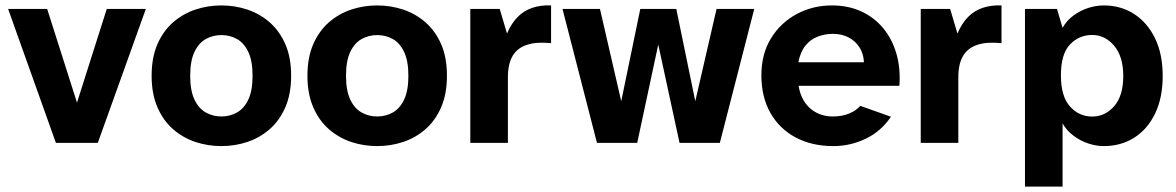

<svg xmlns="http://www.w3.org/2000/svg" viewBox="-20 -529 4355 711"><path d="M187 0 10 -496H154.6L265.1 -149L375.4 -496H520.1L342.2 0Z M799.8 12Q749.5 12 703.4 -3.4Q657.4 -18.8 620.8 -50.7Q584.3 -82.6 562.9 -132Q541.5 -181.4 541.5 -248.4Q541.5 -316.2 562.9 -365.2Q584.3 -414.2 620.8 -446.2Q657.4 -478.1 703.4 -493.5Q749.5 -508.9 799.8 -508.9Q850.1 -508.9 896.2 -493.5Q942.2 -478.1 978.8 -446.2Q1015.3 -414.2 1036.7 -365.2Q1058.1 -316.2 1058.1 -248.4Q1058.1 -181.4 1036.7 -132Q1015.3 -82.6 978.8 -50.7Q942.2 -18.8 896.2 -3.4Q850.1 12 799.8 12ZM799.8 -97.7Q831.3 -97.7 857.5 -112.4Q883.7 -127 899.5 -160.2Q915.3 -193.4 915.3 -248.4Q915.3 -303.5 899.5 -336.7Q883.7 -369.9 857.5 -384.5Q831.3 -399.1 799.8 -399.1Q768.5 -399.1 742.2 -384.5Q715.9 -369.9 700.1 -336.7Q684.3 -303.5 684.3 -248.4Q684.3 -193.4 700.1 -160.2Q715.9 -127 742.2 -112.4Q768.5 -97.7 799.8 -97.7Z M1376.8 12Q1326.5 12 1280.4 -3.4Q1234.4 -18.8 1197.8 -50.7Q1161.3 -82.6 1139.9 -132Q1118.5 -181.4 1118.5 -248.4Q1118.5 -316.2 1139.9 -365.2Q1161.3 -414.2 1197.8 -446.2Q1234.4 -478.1 1280.4 -493.5Q1326.5 -508.9 1376.8 -508.9Q1427.1 -508.9 1473.2 -493.5Q1519.2 -478.1 1555.8 -446.2Q1592.3 -414.2 1613.7 -365.2Q1635.1 -316.2 1635.1 -248.4Q1635.1 -181.4 1613.7 -132Q1592.3 -82.6 1555.8 -50.7Q1519.2 -18.8 1473.2 -3.4Q1427.1 12 1376.8 12ZM1376.8 -97.7Q1408.3 -97.7 1434.5 -112.4Q1460.7 -127 1476.5 -160.2Q1492.3 -193.4 1492.3 -248.4Q1492.3 -303.5 1476.5 -336.7Q1460.7 -369.9 1434.5 -384.5Q1408.3 -399.1 1376.8 -399.1Q1345.5 -399.1 1319.2 -384.5Q1292.9 -369.9 1277.1 -336.7Q1261.3 -303.5 1261.3 -248.4Q1261.3 -193.4 1277.1 -160.2Q1292.9 -127 1319.2 -112.4Q1345.5 -97.7 1376.8 -97.7Z M1721.6 0V-496H1830.5L1857.5 -404.8Q1873.9 -442.9 1896.9 -466.2Q1920 -489.6 1951.1 -500Q1982.1 -510.5 2020.7 -508.9V-369.1Q1966.5 -374.8 1931.1 -363Q1895.6 -351.3 1878.2 -321.7Q1860.8 -292 1860.8 -243.1V0Z M2190.6 0 2063 -496H2201.7L2280.5 -154.2L2351.1 -496H2484.4L2554.7 -154.2L2633.5 -496H2773.1L2645.7 0H2496.4L2417.6 -364.1L2339.7 0Z M3066.1 12Q2986.4 12 2926.3 -20.1Q2866.2 -52.1 2832.9 -111Q2799.5 -169.9 2799.5 -250.2Q2799.5 -329.2 2835.2 -387.2Q2870.8 -445.1 2930.2 -477Q2989.6 -508.9 3060.8 -508.9Q3121.4 -508.9 3169.7 -486.6Q3217.9 -464.3 3251.1 -424Q3284.2 -383.7 3299.8 -329.2Q3315.3 -274.8 3310.5 -211.2H2937.1Q2942.7 -180.1 2955.1 -158.6Q2967.6 -137.2 2984.9 -123.7Q3002.2 -110.1 3022.4 -103.9Q3042.6 -97.7 3062.8 -97.7Q3099.1 -97.7 3125.2 -108.8Q3151.2 -119.9 3165.8 -137L3279.3 -96.7Q3242.6 -42.4 3185.7 -15.2Q3128.7 12 3066.1 12ZM2936.4 -298.5H3179.3Q3177.6 -331.1 3162.2 -354.5Q3146.7 -378 3121.7 -390.8Q3096.7 -403.6 3064.1 -403.6Q3035.1 -403.6 3008.3 -393.4Q2981.5 -383.3 2962.9 -360.5Q2944.2 -337.7 2936.4 -298.5Z M3389.6 0V-496H3498.5L3525.5 -404.8Q3541.9 -442.9 3564.9 -466.2Q3588 -489.6 3619.1 -500Q3650.1 -510.5 3688.7 -508.9V-369.1Q3634.5 -374.8 3599.1 -363Q3563.6 -351.3 3546.2 -321.7Q3528.8 -292 3528.8 -243.1V0Z M3775.6 162V-496H3894.2L3914.8 -426.1Q3930.6 -453.7 3955.7 -472Q3980.7 -490.3 4010 -499.6Q4039.2 -508.9 4067.7 -508.9Q4130.4 -508.9 4179.7 -477.2Q4229 -445.4 4257.3 -387.1Q4285.6 -328.8 4285.6 -247.6Q4285.6 -166.6 4257.3 -108.2Q4229 -49.8 4179.7 -18.9Q4130.4 12 4067.7 12Q4039.2 12 4010 2.3Q3980.7 -7.4 3955.7 -26.2Q3930.6 -44.9 3914.8 -71.8V162ZM4024.6 -97.4Q4072.3 -97.4 4105.9 -135.8Q4139.6 -174.2 4139.6 -247.6Q4139.6 -319.6 4105.9 -359.5Q4072.3 -399.5 4024.6 -399.5Q3976 -399.5 3942.4 -364.4Q3908.7 -329.3 3908.7 -250.1Q3908.7 -171.8 3942.4 -134.6Q3976 -97.4 4024.6 -97.4Z"/></svg>

Font: Atkinson Hyperlegible Next
Style: Regular
Weight: 400
Designer: Elliott Scott, Megan Eiswerth, Linus Boman, Theodore Petrosky, Letters from Sweden
Foundry: Applied Design Works, Letters from Sweden
Version: Version 2.001